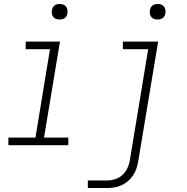

<svg xmlns="http://www.w3.org/2000/svg" viewBox="-20 -729 940 964"><path d="M22 0V-38H158L231 -482H109V-520H281L201 -38H323V0ZM280 -631Q270 -631 261.5 -634Q253 -637 247.5 -644Q242 -651 240.5 -660.5Q239 -670 241 -680Q242 -686 245.5 -692Q249 -698 254.5 -702Q260 -706 266.5 -707.5Q273 -709 280 -709Q289 -709 297.5 -706Q306 -703 311.5 -696Q317 -689 318.5 -679.5Q320 -670 318 -660Q317 -654 313.5 -648Q310 -642 304.5 -638Q299 -634 292.5 -632.5Q286 -631 280 -631ZM421 215V177H518Q538 177 558.5 170.5Q579 164 595 149Q611 134 620 114.5Q629 95 632 75L724 -482H597V-520H774L674 81Q671 99 665 117Q659 135 648.5 151Q638 167 623 180Q608 193 590.5 201Q573 209 554.5 212Q536 215 518 215ZM772 -631Q762 -631 753.5 -634Q745 -637 739.5 -644Q734 -651 732.5 -660.5Q731 -670 733 -680Q734 -686 737.5 -692Q741 -698 746.5 -702Q752 -706 758.5 -707.5Q765 -709 772 -709Q781 -709 789.5 -706Q798 -703 803.5 -696Q809 -689 810.5 -679.5Q812 -670 810 -660Q809 -654 805.5 -648Q802 -642 796.5 -638Q791 -634 784.5 -632.5Q778 -631 772 -631Z"/></svg>

Font: Iosevka Etoile XLtObl
Style: Regular
Weight: 200
Italic angle: -9°
Designer: Belleve Invis
Foundry: Belleve Invis
Version: Version 15.5.2; ttfautohint (v1.8.4)